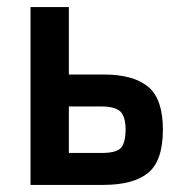

<svg xmlns="http://www.w3.org/2000/svg" viewBox="-20 -520 509 541"><path d="M266 -220Q303 -220 319 -206Q334 -191 334 -154Q333 -114 319 -101.5Q305 -89 266 -89H174V-220ZM271 1Q356 1 397.5 -33Q439 -67 439 -155Q439 -241 397.5 -275.5Q356 -310 273 -310H174V-500H66V1Z"/></svg>

Font: Titillium Web[RUS by Daymarius]
Style: Regular
Weight: 600
Designer: Cyrillization by Daymarius
Foundry: Cyrillization by Daymarius
Version: Version 1.002 September 11, 2018